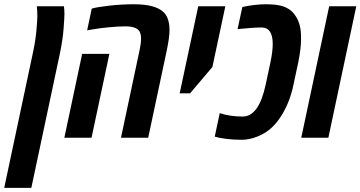

<svg xmlns="http://www.w3.org/2000/svg" viewBox="-90 -660 1727 920"><path d="M216.3 -629.9Q218.8 -613.3 218.8 -594.2Q218.8 -575.2 214.6 -521.2Q210.4 -467.3 196.8 -402.8L60.1 240.2H-69.8Q55.2 -348.6 67.9 -408Q80.6 -467.3 84.7 -516.1Q88.9 -564.9 88.9 -581.8Q88.9 -598.6 88.4 -605.5L86.4 -629.9Z M691.9 -603.5Q722.2 -576.7 722.2 -515.1Q722.2 -481 709.5 -420.4L620.1 0H489.7L579.1 -420.9Q585.9 -452.1 585.9 -474.6Q585.9 -497.1 578.1 -509.8Q563.5 -533.7 510.7 -533.7Q475.1 -533.7 429.2 -529.1Q383.3 -524.4 355.5 -519.5L327.6 -514.6L349.6 -618.7Q376 -626.5 435.5 -633.1Q495.1 -639.6 549.6 -639.6Q604 -639.6 638.7 -630.1Q673.3 -620.6 691.9 -603.5ZM348.6 0H218.3L303.7 -401.9H434.1Z M927.7 -338.9 820.8 -212.9H771L859.9 -629.9H989.7Z M1071.3 -626.5Q1131.8 -639.6 1184.8 -639.6Q1237.8 -639.6 1267.6 -629.2Q1297.4 -618.7 1314.9 -598.6Q1350.1 -558.1 1352.1 -495.1Q1352.5 -486.8 1352.5 -470.2Q1352.5 -426.8 1338.9 -359.9L1316.4 -254.9Q1299.3 -171.4 1259.3 -107.4Q1237.8 -72.3 1210.2 -46.9Q1182.6 -21.5 1143.8 -5.9Q1105 9.8 1067.1 9.8Q1029.3 9.8 994.1 5.4Q959 1 939 -5.4L962.9 -117.7Q1012.2 -101.6 1072.8 -101.6Q1150.4 -101.6 1183.1 -254.9L1205.6 -359.9Q1216.8 -413.1 1216.8 -449.2Q1216.8 -528.3 1163.6 -528.3Q1125 -528.3 1048.3 -520.5Z M1483.4 0H1353.5L1487.3 -629.9H1617.2Z"/></svg>

Font: Open Sans Hebrew Condensed
Style: Bold Italic
Weight: 700
Width: 3
Italic angle: -12°
Foundry: Ascender Corporation, Yanek Iontef
Version: Version 2.001;PS 002.001;hotconv 1.0.70;makeotf.lib2.5.58329